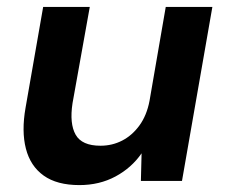

<svg xmlns="http://www.w3.org/2000/svg" viewBox="-20 -524 658 556"><path d="M210 12Q145 12 106.5 -15.5Q68 -43 55 -93.5Q42 -144 54 -212L105 -504H240L190 -225Q181 -166 199 -134Q217 -102 271 -102Q305 -102 334 -117Q363 -132 384 -161Q405 -190 413 -232L460 -504H595L507 0H388L390 -80Q361 -38 314.5 -13Q268 12 210 12Z"/></svg>

Font: DM Sans
Style: Bold Italic
Weight: 700
Italic angle: -10°
Designer: Colophon Foundry, Jonny Pinhorn
Foundry: Colophon Foundry
Version: Version 4.004;gftools[0.9.30]